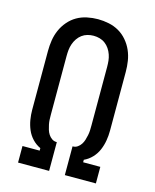

<svg xmlns="http://www.w3.org/2000/svg" viewBox="-112 -820 724 896"><g transform="rotate(15 250.0 -371.5)"><path d="M62 0V-80H145V-92Q123 -102 106 -120Q89 -138 79.5 -160.5Q70 -183 66 -207Q62 -231 62 -255V-539Q62 -565 66 -591Q70 -617 80.5 -641Q91 -665 108.5 -685.5Q126 -706 148.5 -719Q171 -732 197.5 -737.5Q224 -743 250 -743Q276 -743 302.5 -737.5Q329 -732 351.5 -719Q374 -706 391.5 -685.5Q409 -665 419.5 -641Q430 -617 434 -591Q438 -565 438 -539V-255Q438 -231 434 -207Q430 -183 420.5 -160.5Q411 -138 394 -120Q377 -102 355 -92V-80H438V0H288V-139H290Q302 -139 312 -146Q322 -153 328.5 -163Q335 -173 338.5 -184.5Q342 -196 344.5 -208Q347 -220 347.5 -231.5Q348 -243 348 -255V-539Q348 -554 346.5 -568.5Q345 -583 340 -597.5Q335 -612 326.5 -624.5Q318 -637 306 -646Q294 -655 279.5 -659Q265 -663 250 -663Q235 -663 220.5 -659Q206 -655 194 -646Q182 -637 173.5 -624.5Q165 -612 160 -597.5Q155 -583 153.5 -568.5Q152 -554 152 -539V-255Q152 -243 152.5 -231.5Q153 -220 155.5 -208Q158 -196 161.5 -184.5Q165 -173 171.5 -163Q178 -153 188 -146Q198 -139 210 -139H212V0Z"/></g></svg>

Font: Iosevka Bendy Medium
Style: Regular
Weight: 500
Monospace: yes
Designer: Belleve Invis
Foundry: Belleve Invis
Version: Version 30.1.2